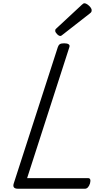

<svg xmlns="http://www.w3.org/2000/svg" viewBox="-20 -1155 665 1175"><path d="M90 0Q54 0 64 -32L334 -867Q338 -879 346 -884.5Q354 -890 373 -890Q391 -890 400 -884Q409 -878 404 -865L146 -65H518Q529 -65 532 -57Q535 -49 531 -33Q526 -17 518 -8.5Q510 0 500 0ZM349 -935Q340 -935 329 -946.5Q318 -958 318 -966Q318 -969 318.5 -972.5Q319 -976 325 -981L480 -1125Q485 -1129 488.5 -1132Q492 -1135 497 -1135Q505 -1135 515.5 -1127.5Q526 -1120 533.5 -1110.5Q541 -1101 541 -1092Q541 -1087 539.5 -1083Q538 -1079 529 -1072L365 -944Q360 -940 356.5 -937.5Q353 -935 349 -935Z"/></svg>

Font: Playwrite DK Loopet Light
Style: Regular
Weight: 300
Version: Version 1.003